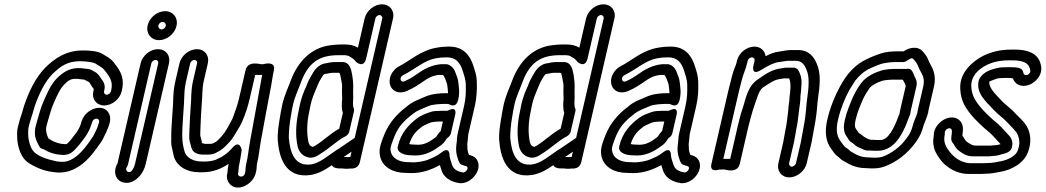

<svg xmlns="http://www.w3.org/2000/svg" viewBox="-20 -757 4869 894"><path d="M438.1 -178C433.9 -159.9 422.7 -140.9 413.3 -121.8C409.4 -115.7 406.3 -111.2 401.7 -104.9L390.1 -88.3L374 -67.6C349 -38.1 328.3 -19.7 298.6 -8.2C286.4 -4 275.1 -2.6 259.3 -3.9L243.2 -5.7C196.4 -15.6 150.2 -30.8 131.9 -57.8C119.9 -75.7 111.3 -104.3 111.2 -133.7C111.2 -145.4 111.1 -156.3 113.6 -167C118.5 -188.5 125.9 -208.2 131.5 -227.5L141.1 -260.9C162.3 -322.4 189.8 -376.4 222.8 -410.9C261.2 -448.5 293.4 -472 353 -472C378.6 -472 412.4 -467.4 422.9 -461.9C441.4 -449.9 457.4 -442.3 465.1 -432.3C487.9 -402.7 507.7 -380.1 498 -338L496.6 -332C494.7 -323.4 485.6 -316 477 -316C468.3 -316 462.7 -323.4 464.6 -332L466 -338C472.3 -365 458.1 -381.4 452.2 -389C443.6 -402.8 434.2 -418.1 414.9 -425.8C411.1 -428.5 401.5 -435.3 387.4 -436C376.4 -437 362.6 -440 344.6 -440C298 -440 267.2 -414.5 244.7 -392.2C222.1 -369.1 208.6 -342.2 196.7 -316.4L184.2 -288.4C170.2 -258.2 161.7 -223.5 153.1 -194.9C150.3 -185.8 147.8 -176.6 145.8 -168C136.7 -128.6 146.7 -104.3 162.7 -75.6C170.1 -62.5 179.8 -63.6 184.1 -61.6C205 -48.2 236.6 -36.6 269.6 -36C277.1 -35.1 278.6 -35.5 284.2 -36.2C313.3 -39.2 329.1 -61.2 334.1 -66.3C344.9 -77 356.6 -91.8 364.3 -103L376.6 -119.3C377.2 -120.1 377.9 -121.1 378.3 -121.7L384.6 -131.7C384.9 -132.2 385.3 -132.8 385.4 -133.1L392.2 -145.1C398.6 -156.5 404.7 -174.4 409.6 -189C416.1 -211.6 445.1 -207.5 441.6 -189C440.4 -185.4 439 -181.8 438.1 -178ZM546.6 -332 548 -338C563.2 -403.8 529.2 -440.9 508.6 -467.7C493.3 -487.6 471.3 -496.4 457.2 -505.7C434.6 -520.5 393.8 -522 364.5 -522C286.3 -522 233.7 -484.2 189.9 -441.1C144 -393.5 114.8 -330.8 92.5 -265.8C92.4 -265.5 92.2 -264.9 92.1 -264.5L82.5 -231.4C75.8 -212.7 68.7 -189.2 63.6 -167C60 -151.8 58.9 -137.6 59.9 -121.5C60.3 -85.4 70.1 -49.6 87.1 -24.2C103.4 -0.1 128.5 11.6 151.5 22.5C172.8 32.6 199.9 41 225.1 43.8L243 45.9C318.8 52.3 376.7 2.3 411.9 -43L429 -65C429.2 -65.3 429.6 -65.9 429.9 -66.4L441.6 -83C447.2 -90.6 454 -99.3 458.2 -107.9C466.5 -125.3 484.2 -156.6 491.4 -188C495.4 -205.2 492.8 -221.8 484 -234.4C463.3 -264.4 420 -258.8 391.2 -236.5C374.7 -223.6 362.6 -206 356.8 -181C355.6 -175.8 350.9 -165.3 348.4 -160.9L342.1 -149.6L337 -141.5L324.9 -125.7C314.8 -112.3 302 -94.2 290 -85.9C289.7 -85.9 288.5 -85.8 287.8 -85.7C286.9 -85.8 285.1 -86 283.9 -86C252.1 -86 224.1 -99.4 206 -112.1C198.8 -125.1 191.5 -149.4 195.8 -168C197.5 -175.4 199.5 -182.9 202.1 -191.2C211.4 -222 219.6 -254 230.5 -277.6L243 -305.6C253.6 -328.7 264.8 -348.8 277.4 -361.8C296.9 -381 306.4 -390 333 -390C345.3 -390 356.6 -387.4 373.2 -386.1C375.3 -385.9 381 -381 385.7 -379.3C396.8 -375.3 395.7 -373.9 407.1 -355.7C416 -341.6 417.7 -345.1 416 -338L414.6 -332C406.3 -295.7 429.1 -266 465.4 -266C501.8 -266 538.3 -295.6 546.6 -332Z M684.7 -462C686.6 -470.6 695.7 -478 704.4 -478C713 -478 718.7 -470.6 716.7 -462L608.6 6C607.2 12.2 604.8 18.8 601.9 24.7C592.4 43.5 585.8 46.5 575.7 43.4C569.5 41.5 564.7 32.3 568.9 23.2C569.6 21.9 573.8 18 576.6 6ZM634.7 -462 527.1 3.7C503.9 45.2 520 82.2 551.1 91.6C595.2 104.8 631.8 68.1 647.1 37.8C652.4 27.3 656.2 16.5 658.6 6L766.7 -462C775.1 -498.4 752.3 -528 715.9 -528C679.5 -528 643.1 -498.4 634.7 -462ZM717.5 -639C719.5 -647.6 728.6 -655 737.2 -655C746.3 -655 754 -645.3 751.8 -636C749.8 -627.4 740.8 -620 732.1 -620C723 -620 715.4 -629.7 717.5 -639ZM667.5 -639C658.9 -601.6 683 -570 720.6 -570C756.9 -570 793.4 -599.6 801.8 -636C810.5 -673.4 786.3 -705 748.8 -705C712.4 -705 675.9 -675.4 667.5 -639Z M865.7 -462C867.6 -470.6 876.7 -478 885.4 -478C894 -478 899.6 -470.6 897.7 -462L879.4 -383C867.3 -330.6 872.1 -299.1 867.7 -257.4L864.8 -211.9C863.2 -187 862.1 -146.6 861.1 -124.5C860 -100.8 866.3 -91.2 868.6 -80C870.7 -70.1 874.1 -52.1 892.8 -43.8C902.1 -39.7 912.1 -37 927.5 -37H943.5C953.7 -37 971.2 -37.9 981.9 -43.6C994.4 -50.2 1011.8 -58 1028.6 -75.2C1041.9 -88.5 1055.8 -101.7 1067 -120L1083 -146C1093.3 -162.7 1100.6 -174.7 1109.8 -196.1C1122.6 -225.8 1134.3 -261.4 1142.8 -298L1168.2 -408.2C1173.6 -408.2 1177.3 -408.2 1183.9 -408C1188 -408 1193.8 -408.1 1200.7 -408C1183.2 -309.3 1163.9 -208 1145.5 -105.8C1135.5 -51.1 1136.3 -35.8 1126.2 8C1122.7 22.9 1123.3 34.6 1122.7 40.4L1121.1 47C1121 47.5 1120.9 48.1 1120.9 48.5C1117 71.1 1087.2 69.6 1088.2 51.3L1089.6 45C1089.9 43.7 1090.2 41.9 1090.2 40.9L1091 28.7C1091.3 22.9 1092.3 16 1094.4 7C1098.6 -11.5 1100.7 -29.2 1103.3 -44.8C1104.6 -50.6 1105 -54.1 1105.3 -59.1C1105.3 -59.1 1096.7 -109.3 1061.6 -68.3C1039.3 -42.3 1015.4 -26 983.9 -12.9C972 -8.4 952.4 -5 936.2 -5H919.2C876.2 -5 849.4 -25.3 840.6 -47.6C834.3 -68.4 829.3 -90.2 828.7 -119.1C827.6 -179.1 837.4 -255.6 838.6 -320.9C839.6 -342.2 841.8 -358.6 847.4 -383ZM1044.6 5.9C1044.6 5.9 1044.6 6.1 1044.4 7C1040.8 22.3 1039.9 34.5 1039.1 47.1L1037.8 53C1033.5 71.4 1039.8 88.6 1050 99.8C1087.4 141.1 1161.2 99.3 1171.3 46.3L1173 39C1176.2 25.2 1174.6 14.7 1176.2 8C1187.3 -40.3 1186.6 -56.9 1196 -108.2C1211 -191.5 1226.7 -275 1242.2 -356C1247.3 -382.8 1249.9 -406.7 1254.6 -427L1255.3 -430C1265.9 -476.2 1205 -458 1205 -458C1201.1 -458 1197 -458 1196 -458C1190.2 -458.1 1133.8 -475.8 1123.3 -430L1092.8 -298C1085.4 -265.8 1074.2 -235.1 1062.8 -205.4C1056.9 -192 1050.9 -183.7 1040 -163L1025.2 -139.1C1014.8 -125.1 1008 -117.7 995.2 -104.9C988.3 -97.7 984.4 -95.9 969.9 -88.4C966 -87.8 957 -87 955.1 -87H939.1C931.6 -87 934.3 -87.1 921 -90.8C920.9 -91.1 920 -95.4 919 -100C915 -120.4 911.8 -120.4 912.4 -133.5C913.4 -156.7 914.5 -196.8 916 -220.1L918.8 -264.6C923.6 -311 919.5 -340.2 929.4 -383L947.7 -462C956.1 -498.4 933.3 -528 896.9 -528C860.5 -528 824.1 -498.4 815.7 -462L797.4 -383C791.2 -355.9 788.3 -334.7 787.3 -311.1C786.3 -248.5 776.3 -173.4 777.4 -107.8C776.7 -92.8 777.5 -77.3 781.8 -64.3C784.1 -55.1 787.2 -35.9 791.6 -22.4C807.3 18.5 849.3 45 907.6 45H924.6C972 45 1011.7 27.9 1044.6 5.9Z M1610.8 -25.3C1601.2 -25.2 1587.4 -25.5 1580.2 -26L1616.7 -50.8ZM1655.7 -3 1678.8 -103C1690.2 -152.6 1642.6 -122.5 1642.6 -122.5L1545.4 -56.5C1538.5 -51.8 1533.3 -44.5 1531.5 -37L1524.4 -6C1513.5 41 1591.4 24.8 1594.1 24.7C1594.1 24.7 1645.3 42.2 1655.7 -3ZM1611 -26C1601.2 -25.3 1586.7 -25.1 1578.8 -25.3L1581.8 -38C1581.8 -38 1591.5 -88.5 1545.7 -57.5C1502.7 -28.5 1469.9 1 1429.9 8.3C1352.5 19.3 1330.9 -44.3 1324.8 -115.6C1324.7 -145.2 1327.5 -174.7 1333.3 -209.6L1338.7 -241.6C1340.4 -251.7 1342.5 -261.9 1344.8 -272C1353.1 -308.1 1370.3 -342.6 1383.2 -378.6C1416.2 -463.7 1464.6 -500 1555.4 -500H1572.4C1595.6 -500 1598.9 -499.7 1614.3 -490C1626.9 -482.4 1631.3 -477.6 1638.4 -468.3C1638.4 -468.3 1673.8 -436.4 1685.2 -486L1727.9 -671C1729.9 -679.6 1739.3 -687 1747.1 -687C1755.5 -687 1761.7 -678.8 1759.9 -671ZM1656.4 -6 1809.9 -671C1818.4 -707.7 1794.4 -737 1758.6 -737C1722.3 -737 1686.2 -706.9 1677.9 -671L1646.5 -535C1628.2 -546.2 1608.7 -550 1584 -550H1567C1551.9 -550 1534.7 -548.2 1522.5 -546.8C1427.2 -536.5 1366.9 -467.9 1335.2 -385.5C1323.7 -353.2 1305.1 -316.4 1294.8 -272C1292.2 -260.8 1290 -249.6 1288.1 -238.4L1282.7 -206.4C1276.5 -169.3 1271 -133.5 1273.6 -101.5C1279.4 -29.8 1305.2 75.7 1426.8 57.7C1466.5 50.7 1497.2 31.7 1525 12.2C1532.9 23.3 1643.2 51.1 1656.4 -6ZM1500.7 -462.9C1457.9 -459 1438.8 -421 1430.6 -406.4L1421.3 -389.9C1412.3 -374 1409.7 -362.2 1405.3 -353.1C1394.4 -330.5 1383.7 -301.8 1376.8 -272C1374.6 -262.6 1372.4 -251 1371.1 -243.1C1355.9 -176.3 1355.8 -120.5 1366.3 -73.2C1372.7 -49.7 1387.6 -29.8 1417.5 -23.5C1419 -23.2 1421.1 -23 1422.3 -23H1427.3C1447.6 -23 1462.2 -34.8 1468.3 -38.6C1518.3 -68.7 1548.5 -102.5 1588.3 -122.1C1597.5 -126.7 1604.4 -136.1 1606.2 -144L1628.2 -239C1629.5 -244.7 1628.6 -250.6 1626.3 -254.6C1623 -260.4 1623.2 -285.2 1624.6 -307.1C1624.6 -308.1 1624.6 -309.5 1624.6 -310.2C1623.2 -329.3 1626 -355.2 1624 -373.9L1622.8 -385.9C1622.3 -391.1 1621.7 -396.4 1620.9 -401.3L1619.2 -411.3C1615.4 -433.2 1608.6 -468 1575 -468H1535C1524.7 -468 1510.9 -465.6 1500.7 -462.9ZM1426.8 -272C1432.3 -295.9 1441.7 -319.2 1451.2 -341.5C1458.2 -356.3 1461.7 -368.1 1465.1 -374.1L1474.4 -390.6C1485.5 -410.3 1490.6 -413 1493.3 -413C1504.9 -413 1507.9 -416.2 1524.9 -418H1558.1C1558.2 -418 1559.7 -417.1 1561.9 -415.6C1566 -403.8 1568.9 -384.6 1571.8 -369.1L1572.8 -359.6C1572.3 -342.1 1571.9 -318.2 1573.2 -297.4C1572.1 -280.2 1568.4 -255.3 1576.4 -231.4L1559.5 -158.1C1515 -132.7 1484 -100.6 1448.9 -79.4C1444.7 -76.8 1440 -74.1 1436.8 -72.9C1424.4 -76.4 1420.2 -81.3 1416.4 -94.8C1407.9 -133.4 1407.6 -184.4 1421.3 -244C1423.5 -253.3 1424.6 -262.7 1426.8 -272Z M1879.5 -2C1835.4 -2 1807.4 -22.6 1800.9 -46.5C1795.9 -63 1797.4 -71.7 1809.9 -104.6C1828 -155.3 1848.1 -180.6 1880.3 -208.7L1906.1 -229.7C1916.3 -237 1928 -243.4 1939.1 -248C1963.1 -257.3 1974.2 -263.9 1988.8 -267.7C2000.9 -270.3 2024.8 -273 2039 -273H2067C2071.4 -273 2103.1 -247.4 2113.9 -294C2121.6 -327.5 2116.2 -353.1 2114 -373.9C2112.1 -392.9 2105.7 -403.9 2102.5 -414C2098.1 -427.9 2089.3 -448.4 2066.3 -456.7C2064 -457.6 2060.9 -458 2058.7 -458H2032.7C2031.9 -458 2030.6 -457.9 2029.9 -457.8C1990.1 -453.5 1955.7 -436.5 1929.1 -417C1904.3 -400 1889.6 -390.2 1865.1 -379.2C1843.1 -368.8 1837.2 -397.7 1857.1 -407.1C1917.8 -437.8 1954.8 -475.7 2008.8 -485.5C2026.7 -488.9 2041 -490 2061.1 -490C2103.3 -490 2121.8 -464.4 2132.9 -431.8C2140.8 -406.6 2148.8 -387.2 2148.8 -360.2C2149.5 -328.1 2149.4 -300.6 2140.5 -262L2111.4 -136C2107.3 -118.3 2108.1 -107.9 2106.9 -98.4L2104.7 -80.2C2102.2 -59.9 2104.4 -38.5 2111.2 -20.1C2112.5 -16.8 2113.7 -6.4 2122.2 4.7C2129.2 13.7 2151.9 14.4 2155.3 19.6C2161.9 29.8 2148.3 45.8 2136.6 46.1C2104.7 40.9 2091.7 29.4 2084.7 10C2079.1 -10 2073.7 -19.9 2073.1 -34.6C2073.1 -34.6 2074.5 -78.7 2033.9 -45.7C2016.8 -31.8 1993.7 -21.5 1967.5 -11.3C1950.9 -5.9 1929 -2.2 1908.5 -1C1898.3 -1 1889.4 -2 1879.5 -2ZM2028.1 11.6C2030.5 19 2033.2 26.4 2035 33.2C2044.7 69.4 2078 89.6 2119.4 95.7C2119.8 95.8 2120.7 95.9 2121.4 96C2177.5 99.3 2228.8 29.9 2200.4 -13.6C2190.9 -28 2176.3 -33.2 2163.7 -35.6C2163.1 -37.2 2162 -41.1 2159.9 -46.3C2156.7 -55.3 2155.7 -67.7 2155.8 -87.1L2157.8 -103.6C2159.8 -118.7 2159 -125.8 2161.4 -136L2190.5 -262C2200.7 -306.1 2200.8 -340.3 2200.2 -371.8C2200.2 -407.6 2189.5 -432.8 2182.2 -456.2C2168.7 -495.5 2140.1 -540 2072.7 -540C2050.7 -540 2031.4 -538.5 2010.7 -534.5C1937.7 -521.4 1888.2 -473.9 1843.2 -451C1800.7 -430.1 1787.7 -388.2 1796.8 -360.3C1805.5 -334 1835.1 -315.2 1878.2 -335C1906.8 -347.9 1927.6 -361.7 1952.7 -379C1973.6 -394.4 1993.8 -404.5 2022.6 -408H2042.1C2045.2 -405.8 2049.1 -399.8 2053.3 -389.4C2057.7 -375.7 2062 -367.4 2063 -358.1C2064.3 -345.1 2065.9 -334.9 2066.4 -323H2050.6C2030.6 -323 2006.2 -320.3 1988 -316.3C1961.9 -309.7 1947.1 -300.5 1929.9 -293.9C1912 -286.6 1894.5 -277.7 1879.7 -265.7L1852.1 -243.3C1811.7 -208 1782.7 -169.7 1761.9 -111.4C1749.3 -78 1742.7 -52.8 1751.2 -23.5C1763.6 20.4 1808.2 47.6 1867.1 48C1875.6 48.6 1887.7 49 1897.7 49C1947.2 49 1991.2 31.7 2028.1 11.6ZM2066.9 -242.9C2064.1 -241.4 2062.1 -241 2059.6 -241H2031.6C2018.9 -241 1997 -240.1 1986.2 -236.2L1975.3 -232.2C1965.9 -228.7 1943.1 -222.1 1922 -205.9C1884.1 -177.5 1847.1 -139 1833 -78L1832.3 -75C1825.3 -44.6 1867.4 -34.3 1889.8 -34C1898.2 -33.3 1906.7 -33 1915.6 -33C1968.2 -33 2008 -61.9 2035.6 -82.3C2042 -87 2046.5 -92.4 2051.5 -99.2L2059.4 -110.8C2061 -113.1 2062.3 -114.4 2064.8 -116C2072.4 -120.9 2077.9 -129.4 2079.4 -136L2099 -221C2099 -221 2112.6 -265.4 2066.9 -242.9ZM1902.4 -84C1896.4 -84 1890.4 -84.9 1885.7 -86.5C1899.8 -128.5 1916.3 -145.9 1947.8 -169.4C1951.3 -172 1967.1 -178.3 1984.6 -186.3C1991.8 -188.9 2012.3 -191 2020.1 -191H2042.1L2031.9 -146.7C2027.1 -142.2 2022.2 -136.7 2018.5 -131.2L2011.4 -120.9C2011.1 -120.5 2010.8 -120.1 2009 -118.2C1982.8 -98.9 1959.4 -83 1927.2 -83C1918.3 -83 1910.5 -84 1902.4 -84Z M2641.8 -25.3C2632.2 -25.2 2618.4 -25.5 2611.2 -26L2647.7 -50.8ZM2686.7 -3 2709.8 -103C2721.2 -152.6 2673.6 -122.5 2673.6 -122.5L2576.4 -56.5C2569.5 -51.8 2564.3 -44.5 2562.5 -37L2555.4 -6C2544.5 41 2622.4 24.8 2625.1 24.7C2625.1 24.7 2676.3 42.2 2686.7 -3ZM2642 -26C2632.2 -25.3 2617.7 -25.1 2609.8 -25.3L2612.8 -38C2612.8 -38 2622.5 -88.5 2576.7 -57.5C2533.7 -28.5 2500.9 1 2460.9 8.3C2383.5 19.3 2361.9 -44.3 2355.8 -115.6C2355.7 -145.2 2358.5 -174.7 2364.3 -209.6L2369.7 -241.6C2371.4 -251.7 2373.5 -261.9 2375.8 -272C2384.1 -308.1 2401.3 -342.6 2414.2 -378.6C2447.2 -463.7 2495.6 -500 2586.4 -500H2603.4C2626.6 -500 2629.9 -499.7 2645.3 -490C2657.9 -482.4 2662.3 -477.6 2669.4 -468.3C2669.4 -468.3 2704.8 -436.4 2716.2 -486L2758.9 -671C2760.9 -679.6 2770.3 -687 2778.1 -687C2786.5 -687 2792.7 -678.8 2790.9 -671ZM2687.4 -6 2840.9 -671C2849.4 -707.7 2825.4 -737 2789.6 -737C2753.3 -737 2717.2 -706.9 2708.9 -671L2677.5 -535C2659.2 -546.2 2639.7 -550 2615 -550H2598C2582.9 -550 2565.7 -548.2 2553.5 -546.8C2458.2 -536.5 2397.9 -467.9 2366.2 -385.5C2354.7 -353.2 2336.1 -316.4 2325.8 -272C2323.2 -260.8 2321 -249.6 2319.1 -238.4L2313.7 -206.4C2307.5 -169.3 2302 -133.5 2304.6 -101.5C2310.4 -29.8 2336.2 75.7 2457.8 57.7C2497.5 50.7 2528.2 31.7 2556 12.2C2563.9 23.3 2674.2 51.1 2687.4 -6ZM2531.7 -462.9C2488.9 -459 2469.8 -421 2461.6 -406.4L2452.3 -389.9C2443.3 -374 2440.7 -362.2 2436.3 -353.1C2425.4 -330.5 2414.7 -301.8 2407.8 -272C2405.6 -262.6 2403.4 -251 2402.1 -243.1C2386.9 -176.3 2386.8 -120.5 2397.3 -73.2C2403.7 -49.7 2418.6 -29.8 2448.5 -23.5C2450 -23.2 2452.1 -23 2453.3 -23H2458.3C2478.6 -23 2493.2 -34.8 2499.3 -38.6C2549.3 -68.7 2579.5 -102.5 2619.3 -122.1C2628.5 -126.7 2635.4 -136.1 2637.2 -144L2659.2 -239C2660.5 -244.7 2659.6 -250.6 2657.3 -254.6C2654 -260.4 2654.2 -285.2 2655.6 -307.1C2655.6 -308.1 2655.6 -309.5 2655.6 -310.2C2654.2 -329.3 2657 -355.2 2655 -373.9L2653.8 -385.9C2653.3 -391.1 2652.7 -396.4 2651.9 -401.3L2650.2 -411.3C2646.4 -433.2 2639.6 -468 2606 -468H2566C2555.7 -468 2541.9 -465.6 2531.7 -462.9ZM2457.8 -272C2463.3 -295.9 2472.7 -319.2 2482.2 -341.5C2489.2 -356.3 2492.7 -368.1 2496.1 -374.1L2505.4 -390.6C2516.5 -410.3 2521.6 -413 2524.3 -413C2535.9 -413 2538.9 -416.2 2555.9 -418H2589.1C2589.2 -418 2590.7 -417.1 2592.9 -415.6C2597 -403.8 2599.9 -384.6 2602.8 -369.1L2603.8 -359.6C2603.3 -342.1 2602.9 -318.2 2604.2 -297.4C2603.1 -280.2 2599.4 -255.3 2607.4 -231.4L2590.5 -158.1C2546 -132.7 2515 -100.6 2479.9 -79.4C2475.7 -76.8 2471 -74.1 2467.8 -72.9C2455.4 -76.4 2451.2 -81.3 2447.4 -94.8C2438.9 -133.4 2438.6 -184.4 2452.3 -244C2454.5 -253.3 2455.6 -262.7 2457.8 -272Z M2910.5 -2C2866.4 -2 2838.4 -22.6 2831.9 -46.5C2826.9 -63 2828.4 -71.7 2840.9 -104.6C2859 -155.3 2879.1 -180.6 2911.3 -208.7L2937.1 -229.7C2947.3 -237 2959 -243.4 2970.1 -248C2994.1 -257.3 3005.2 -263.9 3019.8 -267.7C3031.9 -270.3 3055.8 -273 3070 -273H3098C3102.4 -273 3134.1 -247.4 3144.9 -294C3152.6 -327.5 3147.2 -353.1 3145 -373.9C3143.1 -392.9 3136.7 -403.9 3133.5 -414C3129.1 -427.9 3120.3 -448.4 3097.3 -456.7C3095 -457.6 3091.9 -458 3089.7 -458H3063.7C3062.9 -458 3061.6 -457.9 3060.9 -457.8C3021.1 -453.5 2986.7 -436.5 2960.1 -417C2935.3 -400 2920.6 -390.2 2896.1 -379.2C2874.1 -368.8 2868.2 -397.7 2888.1 -407.1C2948.8 -437.8 2985.8 -475.7 3039.8 -485.5C3057.7 -488.9 3072 -490 3092.1 -490C3134.3 -490 3152.8 -464.4 3163.9 -431.8C3171.8 -406.6 3179.8 -387.2 3179.8 -360.2C3180.5 -328.1 3180.4 -300.6 3171.5 -262L3142.4 -136C3138.3 -118.3 3139.1 -107.9 3137.9 -98.4L3135.7 -80.2C3133.2 -59.9 3135.4 -38.5 3142.2 -20.1C3143.5 -16.8 3144.7 -6.4 3153.2 4.7C3160.2 13.7 3182.9 14.4 3186.3 19.6C3192.9 29.8 3179.3 45.8 3167.6 46.1C3135.7 40.9 3122.7 29.4 3115.7 10C3110.1 -10 3104.7 -19.9 3104.1 -34.6C3104.1 -34.6 3105.5 -78.7 3064.9 -45.7C3047.8 -31.8 3024.7 -21.5 2998.5 -11.3C2981.9 -5.9 2960 -2.2 2939.5 -1C2929.3 -1 2920.4 -2 2910.5 -2ZM3059.1 11.6C3061.5 19 3064.2 26.4 3066 33.2C3075.7 69.4 3109 89.6 3150.4 95.7C3150.8 95.8 3151.7 95.9 3152.4 96C3208.5 99.3 3259.8 29.9 3231.4 -13.6C3221.9 -28 3207.3 -33.2 3194.7 -35.6C3194.1 -37.2 3193 -41.1 3190.9 -46.3C3187.7 -55.3 3186.7 -67.7 3186.8 -87.1L3188.8 -103.6C3190.8 -118.7 3190 -125.8 3192.4 -136L3221.5 -262C3231.7 -306.1 3231.8 -340.3 3231.2 -371.8C3231.2 -407.6 3220.5 -432.8 3213.2 -456.2C3199.7 -495.5 3171.1 -540 3103.7 -540C3081.7 -540 3062.4 -538.5 3041.7 -534.5C2968.7 -521.4 2919.2 -473.9 2874.2 -451C2831.7 -430.1 2818.7 -388.2 2827.8 -360.3C2836.5 -334 2866.1 -315.2 2909.2 -335C2937.8 -347.9 2958.6 -361.7 2983.7 -379C3004.6 -394.4 3024.8 -404.5 3053.6 -408H3073.1C3076.2 -405.8 3080.1 -399.8 3084.3 -389.4C3088.7 -375.7 3093 -367.4 3094 -358.1C3095.3 -345.1 3096.9 -334.9 3097.4 -323H3081.6C3061.6 -323 3037.2 -320.3 3019 -316.3C2992.9 -309.7 2978.1 -300.5 2960.9 -293.9C2943 -286.6 2925.5 -277.7 2910.7 -265.7L2883.1 -243.3C2842.7 -208 2813.7 -169.7 2792.9 -111.4C2780.3 -78 2773.7 -52.8 2782.2 -23.5C2794.6 20.4 2839.2 47.6 2898.1 48C2906.6 48.6 2918.7 49 2928.7 49C2978.2 49 3022.2 31.7 3059.1 11.6ZM3097.9 -242.9C3095.1 -241.4 3093.1 -241 3090.6 -241H3062.6C3049.9 -241 3028 -240.1 3017.2 -236.2L3006.3 -232.2C2996.9 -228.7 2974.1 -222.1 2953 -205.9C2915.1 -177.5 2878.1 -139 2864 -78L2863.3 -75C2856.3 -44.6 2898.4 -34.3 2920.8 -34C2929.2 -33.3 2937.7 -33 2946.6 -33C2999.2 -33 3039 -61.9 3066.6 -82.3C3073 -87 3077.5 -92.4 3082.5 -99.2L3090.4 -110.8C3092 -113.1 3093.3 -114.4 3095.8 -116C3103.4 -120.9 3108.9 -129.4 3110.4 -136L3130 -221C3130 -221 3143.6 -265.4 3097.9 -242.9ZM2933.4 -84C2927.4 -84 2921.4 -84.9 2916.7 -86.5C2930.8 -128.5 2947.3 -145.9 2978.8 -169.4C2982.3 -172 2998.1 -178.3 3015.6 -186.3C3022.8 -188.9 3043.3 -191 3051.1 -191H3073.1L3062.9 -146.7C3058.1 -142.2 3053.2 -136.7 3049.5 -131.2L3042.4 -120.9C3042.1 -120.5 3041.8 -120.1 3040 -118.2C3013.8 -98.9 2990.4 -83 2958.2 -83C2949.3 -83 2941.5 -84 2933.4 -84Z M3348 -17.4 3421.1 -334C3424.3 -348 3428.6 -362 3431.8 -376C3440 -411.6 3451.7 -431.9 3458.9 -463L3461.4 -474C3463.4 -482.6 3472.5 -490 3481.1 -490C3489.7 -490 3495.4 -482.6 3493.4 -474L3488.1 -451C3488.1 -451 3476.3 -402.5 3522.7 -430.5C3540.6 -441.3 3553.9 -449.5 3568.8 -456.3C3589.2 -464.1 3590.8 -465.9 3608.1 -468.2C3625.5 -470.1 3641.4 -474 3652.4 -474H3684.4C3712 -474 3724.4 -458.4 3734.5 -434C3749.8 -401.8 3746.6 -352.5 3737.9 -293.8C3733.7 -263.8 3733.5 -240.8 3729.7 -214.8L3726.6 -192.7C3725.7 -186 3724.6 -180.1 3723.4 -175C3722 -168.8 3721.6 -163 3720 -156C3718.4 -149.2 3717.9 -142.6 3716.2 -135C3712.9 -121 3711.4 -105.5 3709.2 -96L3686.3 3C3684.6 10.6 3674.4 19 3666.6 19C3658.9 19 3652.5 10.6 3654.3 3L3677.2 -96C3680.4 -110.2 3682.1 -125.9 3684.2 -135C3685.6 -141.2 3686.8 -148.4 3687.4 -153.5C3694 -182.6 3696.2 -206.7 3699.1 -230.8L3701.3 -248.8C3702.9 -261.9 3707.7 -288.5 3707.1 -309.5C3709.5 -328 3711.5 -347.2 3711.8 -364.3C3714.4 -393.3 3705.5 -416.2 3695.9 -432C3693.9 -435.5 3686.4 -439.7 3680.5 -442H3644C3638.9 -442 3634.2 -441.6 3628.4 -440.6L3605.1 -436.6C3563.9 -428.7 3531.9 -402.7 3509.2 -387.7C3458 -354 3451.5 -290 3436.2 -247.1C3428 -224 3419.7 -189.5 3413.6 -163L3380 -17.4C3369.8 -17.7 3357.5 -17.7 3348 -17.4ZM3634.2 -135C3630.9 -120.9 3629.3 -105.2 3627.2 -96L3604.3 3C3596.1 38.6 3618.8 69 3655.1 69C3691.2 69 3728.1 38.7 3736.3 3L3759.2 -96C3762.5 -110.4 3764.1 -126 3766.2 -135C3768 -142.9 3769 -148.2 3770.3 -157.2C3771.8 -164 3772.7 -168.5 3773.7 -176.4C3775 -182.2 3776.4 -189.9 3777.4 -197.3L3780.5 -219.2C3784.9 -248.8 3785.1 -272.5 3788.7 -298.2C3797.4 -357.1 3803.9 -415.7 3782.4 -462C3771.1 -489.1 3748.2 -524 3696 -524H3664C3643.5 -524 3626.1 -519.2 3613.5 -517.8C3582.9 -513.9 3566.7 -506.2 3544.8 -495.3C3542 -519.6 3522.5 -540 3492.7 -540C3456.3 -540 3419.8 -510.4 3411.4 -474L3408.9 -463C3407.9 -458.7 3406.9 -455.8 3406.5 -454.9C3396.2 -431.1 3389.9 -410.7 3381.9 -376.6C3378.3 -363.6 3374.3 -348 3371.1 -334L3292.6 6C3282.8 48.4 3327.2 32.8 3327.2 32.8C3334.3 32.8 3341 32.6 3352.6 32C3354.3 32.1 3413.8 53 3424.6 6L3463.6 -163C3469.2 -186.9 3478.1 -219.3 3484.7 -241.7C3504 -296.3 3512 -334.1 3531.4 -348.7C3556.8 -365.5 3581.8 -383.4 3603.1 -387.4L3625.6 -391.4C3628.2 -391.8 3630.9 -392 3632.5 -392H3654.3C3664.6 -369.3 3660.4 -336.6 3656 -302.5C3655.8 -301.4 3655.7 -299.5 3655.8 -298.1C3656.4 -287.2 3650.9 -265.4 3650.2 -241.9L3648.2 -225.2C3645.2 -200.5 3642.6 -176 3637.1 -152C3635.8 -146.4 3635.6 -141.4 3634.2 -135Z M4221.1 -243 4247 -355C4252.5 -379.2 4241.8 -394.3 4238.8 -400.5C4231.5 -415.8 4226.6 -441.9 4202.7 -436.3C4201.9 -436.1 4201.2 -436 4200.7 -436H4141.7C4128.9 -436 4110.8 -434.4 4100.9 -432.5L4090.5 -430.5C4089.5 -430.3 4088.1 -430 4087.3 -429.7C4054.9 -419.7 4014.6 -403.6 3988.6 -368.2C3974.4 -348.7 3962.3 -329.1 3950.2 -301.9C3936.4 -269 3923.4 -240 3913.9 -199C3906.9 -168.3 3906.8 -141.5 3922.3 -121.3C3925.8 -116.8 3928.9 -110.1 3934.9 -102.3C3939.2 -96.8 3949 -92 3953.7 -88.4C3964.8 -75.3 3978.9 -70.6 3989.5 -66C4000.4 -60.6 4007.7 -56 4020.9 -56H4033C4042.1 -55.3 4047.9 -55 4053.7 -55H4067.7C4157 -55 4194.9 -163.6 4212.4 -211.4C4215.2 -217.3 4217.2 -221.8 4218.6 -228C4219.8 -233.1 4220.1 -238.7 4221.1 -243ZM4197 -355 4171.1 -243C4169.8 -237.6 4169.4 -235 4168.4 -227.4C4168 -226.4 4165.7 -221.6 4164.8 -219.3C4142.2 -157 4114.9 -105 4079.2 -105H4065.2C4061.8 -105 4053.4 -106 4045.5 -106H4035C4006.6 -112.7 3994.4 -128.6 3976.8 -140C3974.7 -143.1 3971 -150 3965.8 -156.7C3960.2 -164 3958.1 -173.8 3963.9 -199C3972.1 -234.5 3982.5 -257.6 3997 -292.1C4006.2 -312.7 4015.2 -326.5 4028.5 -346.3C4038.6 -359.7 4061.3 -372.5 4090.6 -381.8C4100 -383.6 4120.8 -386 4130.1 -386H4183.6C4186.6 -379.6 4198.3 -360.9 4197 -355ZM4025.5 -24C3986.2 -24 3966.8 -37.2 3939.6 -52.7C3935.4 -56.3 3929.6 -64 3917.4 -70.4C3909.6 -76.2 3904.4 -85.8 3894.5 -98.7C3877.4 -120.9 3870.6 -149.9 3881.9 -199C3893.9 -250.8 3913.1 -297.9 3935.1 -338.6C3940.8 -349.4 3953.3 -366.2 3962.1 -381.3C3980.7 -405.9 4005.5 -427 4031.8 -438.8C4041.5 -443.4 4050.6 -447.4 4059.6 -450.9L4084.9 -460.1C4105.8 -464.9 4126.7 -468 4149 -468H4186C4204.8 -468 4221 -495.8 4233.4 -481.4L4240.5 -473.5C4249.8 -462.5 4252.7 -454.3 4259.5 -438.4C4262.3 -430.2 4265.4 -425.6 4267.9 -422.3C4279.1 -402.8 4285.5 -383.4 4279 -355L4253.1 -243C4252.2 -239 4251.6 -235.1 4251.3 -231C4247.5 -217.7 4233.6 -189 4228.9 -168.5C4221.8 -137.6 4201.8 -111.7 4180.7 -88.1C4163 -69.3 4141 -52.7 4118.9 -40.8C4096.9 -29 4083.2 -23 4060.3 -23H4046.3C4042.9 -23 4034.1 -24 4025.5 -24ZM4303.1 -243 4329 -355C4339.2 -399.2 4327 -431.6 4313.4 -454.8C4310.8 -459.2 4309.6 -461.5 4308.1 -464.9C4301.5 -480.2 4296.8 -493.9 4282.6 -510.5L4275.5 -518.6C4255.3 -542 4215.6 -538 4187.7 -518H4160.6C4132.6 -518 4101.2 -515.4 4078.8 -507.2L4051.2 -497.1C4039.4 -492.5 4031 -488.9 4019.1 -483.2C3961 -456.7 3922.6 -412.7 3890.7 -353.4C3866.4 -308.2 3845.1 -256.2 3831.9 -199C3818.3 -139.8 3826.2 -95.5 3850.9 -63.3C3858.6 -53.4 3866.3 -37.8 3883.7 -26.3C3888.4 -23.2 3892.7 -16 3905.8 -8.6C3931.7 6 3960.2 25.7 4013.1 26C4020.6 26.5 4029.5 27 4034.8 27H4048.8C4083.3 27 4110.6 15 4135.1 1.8C4164.3 -13.8 4192.1 -35 4215.4 -59.9C4239.4 -86.5 4268.1 -121.9 4278.9 -168.5C4281.2 -178.3 4296.7 -210.8 4301.8 -233C4302.5 -236 4302.4 -239.9 4303.1 -243Z M4556.3 3H4502.3C4471.8 3 4444.8 -9.8 4426.9 -24.6C4412.4 -36.5 4403.2 -47.5 4390 -66.6C4380.4 -82 4375.3 -99.2 4376.9 -116.6C4379.2 -127.8 4379.5 -136 4379.5 -142.1C4382.1 -155.6 4399.7 -164.9 4408.3 -156.8C4413.4 -151.9 4413.3 -147.1 4409.7 -119.7C4406.9 -98.3 4417.3 -90.8 4419.1 -88C4426.3 -75.8 4433.3 -62.4 4448.5 -52.4C4459.2 -45 4479.2 -29 4509.7 -29H4582.7C4590.3 -29 4598.7 -30.4 4605.5 -31C4623.1 -31.3 4636.5 -36.3 4646 -39L4661.3 -43.1C4674.6 -47.2 4688 -56.1 4691.2 -70L4692.8 -77C4697.1 -95.7 4689.5 -114.3 4679.1 -125C4657.4 -148.8 4635 -175.4 4605.8 -197.6C4571.4 -228 4539.6 -259.8 4518.1 -296.5C4508.7 -314.3 4502.9 -334.7 4502.5 -356.1C4501.6 -402 4532.5 -432.2 4572.2 -453.4C4602.1 -468 4634 -476 4676.9 -476H4695.9C4745 -476 4768.7 -462.1 4774.9 -438.8C4778.1 -427 4778.2 -423.4 4775.4 -418.4C4771 -410.6 4762.1 -404.8 4752.6 -408.2C4747.4 -410.1 4746.9 -410.8 4743.3 -424.2C4738.5 -441.9 4713 -444 4688.5 -444H4669.5C4654.7 -444 4635.3 -444.2 4617.4 -438.7C4605.5 -435 4558.5 -427.3 4539.1 -387.1C4538.2 -385.1 4537.3 -382.6 4537 -381C4526.8 -337 4552.2 -307.4 4564.6 -291.3C4571.1 -282.9 4579.2 -274 4586 -267.6L4608.1 -244C4627.8 -223 4652.5 -206.8 4668.1 -189.3C4688.5 -166.5 4709.9 -149.5 4718.9 -129.4C4726.8 -109.6 4730.5 -89.3 4719.5 -57.7C4711.7 -34.1 4681.8 -16 4646.2 -7.4C4622 -2.7 4603.6 2 4579.5 2C4571.6 2 4563.5 3 4556.3 3ZM4593.1 -79H4521.2C4508.7 -79 4496.2 -86.8 4483.7 -95.6C4476.8 -100.1 4472.2 -107.6 4464.9 -120.1C4462.9 -123.2 4462.2 -124.2 4460.9 -126.5C4463.6 -146.8 4469.2 -176.2 4448.2 -196.2C4408.5 -233.8 4334.6 -189.9 4328.4 -135.1C4327.7 -129.3 4328 -121.3 4326.6 -115C4326.4 -114.3 4326.2 -113 4326 -112.1C4322.4 -79.9 4332 -53.8 4345 -33.4C4357.3 -15.4 4367.8 1.9 4389.6 17.1C4411.5 34.9 4446.9 53 4490.8 53H4544.8C4552.6 53 4560.4 52.7 4569 52C4598.3 51.8 4624.5 45.5 4645.3 41.5C4687.6 33.4 4749.2 4.2 4767.9 -52.3C4783.5 -96.9 4777.4 -131.4 4767.1 -156.6C4752.9 -189.3 4726.9 -207.7 4709.9 -226.7C4691.1 -247.7 4668.2 -264.5 4649 -282.4L4626.9 -306C4610.9 -323.1 4583.9 -350.8 4586.2 -376.6C4590 -379.6 4603.1 -383.8 4623.1 -391.5C4628.4 -392.8 4646.3 -394 4658 -394H4677C4684.9 -394 4689 -393.5 4696.3 -392C4700.1 -381.2 4708.6 -367 4725.9 -360.8C4763.9 -347.1 4803.1 -374 4819.2 -402.6C4833.7 -428.4 4827.9 -449.8 4824.8 -461.2C4812 -508.9 4764.3 -526 4707.4 -526H4688.4C4638.5 -526 4596.5 -516 4557.2 -496.7C4510.2 -471.9 4446.6 -420.5 4451.2 -343.3C4451.9 -314.8 4459.6 -288.1 4471.7 -265.5C4497 -221.9 4532.1 -188.1 4567.4 -156.8C4567.7 -156.6 4568.1 -156.2 4568.5 -156C4595.2 -135.8 4614.3 -112.8 4637.8 -87C4638.7 -86.1 4638.1 -86.8 4638.9 -85.8C4628.7 -82.8 4622.7 -81 4615.7 -81C4607.7 -81 4602.9 -79.9 4593.1 -79Z"/></svg>

Font: HoneyBee
Style: StrIt
Weight: 700
Foundry: Cannot Into Space Fonts
Version: Version 0.89